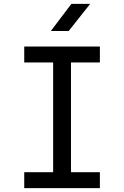

<svg xmlns="http://www.w3.org/2000/svg" viewBox="-20 -970 640 990"><path d="M105 0V-82H254V-648H105V-730H495V-648H346V-82H495V0ZM242 -810 348 -950H445L334 -810Z"/></svg>

Font: JetBrainsMono NF
Style: Regular
Weight: 400
Designer: Philipp Nurullin, Konstantin Bulenkov
Foundry: JetBrains
Version: Version 2.251; ttfautohint (v1.8.3);Nerd Fonts 2.2.2